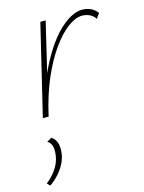

<svg xmlns="http://www.w3.org/2000/svg" viewBox="-125 -478 629 836"><g transform="rotate(-15 190.0 -60.0)"><path d="M50 0Q82 -135 130.5 -227Q179 -319 231.5 -365.5Q284 -412 328 -412Q348 -412 366 -404Q384 -396 396 -379L380 -357Q370 -373 353.5 -380Q337 -387 321 -387Q292 -387 257.5 -362Q223 -337 187 -287.5Q151 -238 119.5 -166Q88 -94 67 0ZM41 0 139 -408H163L66 0ZM-4 292 -16 279Q10 259 28.5 232.5Q47 206 52 178Q57 152 53 133Q49 114 33 104L55 92Q75 106 79.5 128.5Q84 151 79 177Q75 198 63.5 219Q52 240 35 258.5Q18 277 -4 292Z"/></g></svg>

Font: Ysabeau Infant Thin
Style: Italic
Weight: 250
Italic angle: -12°
Designer: Christian Thalmann (Catharsis Fonts)
Version: Version 2.001;gftools[0.9.30]; featfreeze: ss01,ss02,lnum